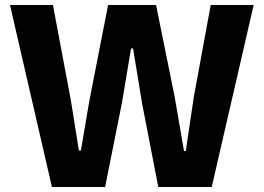

<svg xmlns="http://www.w3.org/2000/svg" viewBox="-20 -749 1056 769"><path d="M188 0 20 -729H192L264 -346L296 -146H304L338 -346L413 -729H605L680 -359L717 -144H724L756 -359L824 -729H996L828 0H614L549 -335L513 -555H505L468 -335L401 0Z"/></svg>

Font: Mona Sans
Style: Bold
Weight: 700
Designer: Deni Anggara
Foundry: GitHub
Version: Version 2.000;Glyphs 3.2.3 (3260)